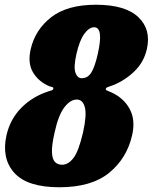

<svg xmlns="http://www.w3.org/2000/svg" viewBox="-20 -780 644 810"><path d="M109.5 -572.5Q128.5 -655 196.2 -707.5Q264 -760 384.5 -760Q509 -760 563.8 -707.5Q618.5 -655 599.5 -572.5Q587 -518 547.8 -479.8Q508.5 -441.5 458 -421Q445 -416 436.2 -413.2Q427.5 -410.5 426.5 -405Q425 -400.5 432.8 -397.5Q440.5 -394.5 450.5 -390Q502.5 -366 527.2 -320Q552 -274 537.5 -210Q515.5 -112.5 440.8 -51.2Q366 10 230.5 10Q94.5 10 40 -51.2Q-14.5 -112.5 7.5 -210Q23 -277.5 70 -325.2Q117 -373 185.5 -395Q194 -397.5 198.8 -399Q203.5 -400.5 205 -406Q206 -411.5 199.8 -412.8Q193.5 -414 188.5 -416Q142.5 -435.5 119.2 -474.8Q96 -514 109.5 -572.5ZM302.5 -552.5Q290 -497 298.2 -473.5Q306.5 -450 324.5 -450Q350 -450 365 -473.5Q380 -497 392.5 -552.5Q418 -665 377 -665Q355.5 -665 335.2 -636.5Q315 -608 302.5 -552.5ZM210.5 -222Q198 -167.5 199.2 -137.8Q200.5 -108 212 -96.5Q223.5 -85 242 -85Q267.5 -85 289.5 -112.8Q311.5 -140.5 330.5 -222Q346.5 -294.5 338 -327.2Q329.5 -360 304 -360Q276.5 -360 251.5 -327.2Q226.5 -294.5 210.5 -222Z"/></svg>

Font: Besley* Narrow Fatface
Style: Italic
Weight: 900
Width: 4
Italic angle: -13°
Designer: Owen Earl
Foundry: indestructible type*
Version: Version 3.000; ttfautohint (v1.8.3)